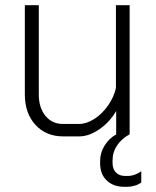

<svg xmlns="http://www.w3.org/2000/svg" viewBox="-20 -519 603 742"><path d="M526 143V186Q516 194 501 198.5Q486 203 471 203H461Q418 203 392.5 178.5Q367 154 367 113V102Q367 71 384.5 43Q402 15 430 0H429V-90Q404 -47 364 -19.5Q324 8 287 8H223Q158 8 117 -36.5Q76 -81 76 -154V-499H130V-153Q130 -103 155.5 -71.5Q181 -40 223 -40H285Q314 -40 344 -59Q374 -78 397 -110.5Q420 -143 428 -179V-499H481V0Q450 17 432.5 43Q415 69 415 101V111Q415 134 428 147.5Q441 161 464 161H474Q487 161 501 156Q515 151 526 143Z"/></svg>

Font: Bai Jamjuree Light
Style: Regular
Weight: 300
Designer: Katatrad Aksorn Co.,Ltd.
Foundry: Cadson Demak Co.,Ltd.
Version: Version 1.000; ttfautohint (v1.6)